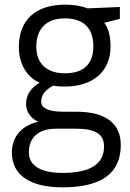

<svg xmlns="http://www.w3.org/2000/svg" viewBox="-20 -565 557 825"><path d="M356 -529C333 -539 296 -545 261 -545C132 -545 61 -479 61 -362C61 -292 95 -233 150 -210C108 -183 92 -155 92 -116C92 -82 117 -53 145 -42C69 -25 31 26 31 91C31 186 108 240 248 240C420 240 499 177 499 58C499 -31 439 -85 308 -85H250C192 -85 157 -99 157 -128C157 -156 174 -179 209 -197C223 -194 241 -193 257 -193C382 -193 455 -260 455 -365C455 -412 445 -444 428 -467L495 -484V-535ZM104 90C104 24 147 -12 221 -12H307C392 -12 427 12 427 65C427 135 375 178 249 178C157 178 104 148 104 90ZM136 -364C136 -444 182 -486 258 -486C338 -486 381 -446 381 -365C381 -289 338 -250 259 -250C184 -250 136 -289 136 -364Z"/></svg>

Font: Frost Regular
Style: Regular
Weight: 400
Designer: Lee Frost
Foundry: Lee Frost for Ice Communication Norge AS
Version: Version 2.011;hotconv 1.0.107;makeotfexe 2.5.65593